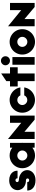

<svg xmlns="http://www.w3.org/2000/svg" viewBox="1600 -2342 760 3999"><g transform="rotate(-90 1979.5 -342.0)"><path d="M11 -153V-154H187V-147Q187 -133 198 -123.5Q209 -114 225 -114Q241 -114 252 -123.5Q263 -133 263 -147Q263 -162 252.5 -171.5Q242 -181 225 -181Q162 -181 115 -205Q68 -229 43.5 -269Q19 -309 19 -354Q19 -401 43.5 -441.5Q68 -482 114.5 -506Q161 -530 225 -530Q284 -530 329 -508.5Q374 -487 399 -448Q424 -409 424 -358V-356H265V-365Q265 -379 253.5 -389Q242 -399 226 -399Q210 -399 198.5 -389Q187 -379 187 -365Q187 -350 197 -340.5Q207 -331 225 -330Q290 -327 338 -302.5Q386 -278 411 -239Q436 -200 436 -154Q436 -108 410.5 -68.5Q385 -29 337.5 -5.5Q290 18 225 18Q126 18 68.5 -29Q11 -76 11 -153Z M476 -257Q476 -329 511.5 -389.5Q547 -450 608 -485.5Q669 -521 741 -521Q832 -521 904 -465V-513H1004V-280L1005 -257L1004 -234V0H904V-48Q832 8 741 8Q669 8 608 -27.5Q547 -63 511.5 -124Q476 -185 476 -257ZM845 -257Q845 -300 814.5 -330.5Q784 -361 741 -361Q698 -361 667 -330.5Q636 -300 636 -257Q636 -214 667 -183Q698 -152 741 -152Q784 -152 814.5 -183Q845 -214 845 -257Z M1085 -553H1087L1422 -279V-513H1572V0H1487L1235 -212V0H1085Z M1632 -257Q1632 -329 1667.5 -389.5Q1703 -450 1764 -485.5Q1825 -521 1897 -521Q1962 -521 2018.5 -491.5Q2075 -462 2112 -411Q2149 -360 2159 -297H1993Q1982 -326 1955.5 -343.5Q1929 -361 1897 -361Q1854 -361 1823 -330.5Q1792 -300 1792 -257Q1792 -214 1823 -183.5Q1854 -153 1897 -153Q1929 -153 1955.5 -170.5Q1982 -188 1993 -217H2159Q2149 -154 2112 -103Q2075 -52 2018.5 -22.5Q1962 7 1897 7Q1825 7 1764 -28.5Q1703 -64 1667.5 -124.5Q1632 -185 1632 -257Z M2290 -353H2179V-513H2290V-590L2449 -697L2450 -696V-513H2579V-353H2450V0H2290Z M2791 -463V0H2631V-463ZM2620 -609Q2620 -646 2648 -674Q2676 -702 2714 -702Q2753 -702 2780.5 -674.5Q2808 -647 2808 -609Q2808 -569 2781 -541.5Q2754 -514 2714 -514Q2676 -514 2648 -541.5Q2620 -569 2620 -609Z M2843 -257Q2843 -329 2878.5 -389.5Q2914 -450 2975 -485.5Q3036 -521 3108 -521Q3180 -521 3240.5 -485.5Q3301 -450 3336.5 -389.5Q3372 -329 3372 -257Q3372 -185 3336.5 -124Q3301 -63 3240.5 -27.5Q3180 8 3108 8Q3036 8 2975 -27.5Q2914 -63 2878.5 -124Q2843 -185 2843 -257ZM3212 -257Q3212 -300 3181.5 -330.5Q3151 -361 3108 -361Q3065 -361 3034 -330.5Q3003 -300 3003 -257Q3003 -214 3034 -183Q3065 -152 3108 -152Q3151 -152 3181.5 -183Q3212 -214 3212 -257Z M3432 -553H3434L3769 -279V-513H3919V0H3834L3582 -212V0H3432Z"/></g></svg>

Font: Lineal Heavy
Style: Regular
Weight: 900
Designer: Created by Frank Adebiaye with contributions from Anton Moglia & Ariel Martín Pérez
Created by Frank ADEBIAYE with FontF
Foundry: Velvetyne Type Foundry
Version: Version 2.000